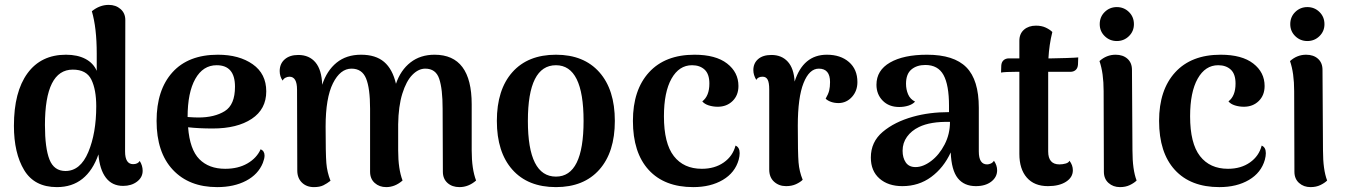

<svg xmlns="http://www.w3.org/2000/svg" viewBox="-20 -752 5508 786"><path d="M564 -53Q564 -26 541 -8.5Q518 9 484 9Q439 9 413.5 -24.5Q388 -58 383 -120Q360 -54 317.5 -20Q275 14 213 14Q121 14 79 -55.5Q37 -125 37 -237Q37 -376 92.5 -452Q148 -528 250 -528Q297 -528 329.5 -511Q362 -494 376 -462V-533Q376 -638 356 -706Q388 -732 425 -732Q454 -732 473.5 -715Q493 -698 493 -670L492 -132Q492 -80 525 -80Q544 -80 552 -93Q564 -74 564 -53ZM374 -317Q374 -385 354 -426Q334 -467 278 -467Q164 -467 164 -240Q164 -146 182.5 -99Q201 -52 248 -52Q309 -52 341.5 -129.5Q374 -207 374 -317Z M1063 -115Q1063 -103 1056 -85Q1037 -38 987.5 -12Q938 14 869 14Q754 14 687.5 -57Q621 -128 621 -257Q621 -384 686 -456Q751 -528 872 -528Q959 -528 1014.5 -489Q1070 -450 1070 -378Q1070 -305 1010.5 -265.5Q951 -226 851 -226Q794 -226 750 -231Q757 -140 796 -100.5Q835 -61 902 -61Q955 -61 993 -83Q1031 -105 1047 -141Q1063 -134 1063 -115ZM748 -273Q776 -271 792 -271Q858 -271 900 -297Q942 -323 942 -397Q942 -485 867 -485Q811 -485 779.5 -429Q748 -373 748 -273Z M1929 -13Q1898 14 1861 14Q1831 14 1812 -3Q1793 -20 1793 -49L1792 -307Q1792 -388 1778 -429.5Q1764 -471 1721 -471Q1693 -471 1668 -445.5Q1643 -420 1627 -368.5Q1611 -317 1610 -243V-136Q1610 -60 1628 -13Q1597 14 1561 14Q1533 14 1514 -3Q1495 -20 1495 -49V-307Q1495 -391 1478.5 -431Q1462 -471 1419 -471Q1373 -471 1343 -411Q1313 -351 1313 -234Q1313 -122 1316 -84.5Q1319 -47 1333 -12Q1319 -1 1304 6.5Q1289 14 1265 14Q1235 14 1216 -4.5Q1197 -23 1197 -54L1196 -385Q1196 -438 1165 -438Q1157 -438 1149 -434Q1141 -430 1137 -422Q1125 -439 1125 -461Q1125 -491 1145.5 -509Q1166 -527 1201 -527Q1246 -527 1271.5 -496.5Q1297 -466 1299 -405Q1318 -463 1358 -495.5Q1398 -528 1458 -528Q1518 -528 1552.5 -498.5Q1587 -469 1601 -409Q1620 -465 1660.5 -496.5Q1701 -528 1759 -528Q1911 -528 1911 -325V-136Q1911 -60 1929 -13Z M2014 -257Q2014 -385 2077.5 -456.5Q2141 -528 2256 -528Q2370 -528 2433.5 -456.5Q2497 -385 2497 -257Q2497 -129 2433.5 -57.5Q2370 14 2256 14Q2141 14 2077.5 -57.5Q2014 -129 2014 -257ZM2369 -257Q2369 -485 2256 -485Q2141 -485 2141 -257Q2141 -29 2256 -29Q2369 -29 2369 -257Z M2571 -257Q2571 -384 2637 -456Q2703 -528 2823 -528Q2910 -528 2956.5 -492Q3003 -456 3003 -400Q3003 -362 2979 -338.5Q2955 -315 2918 -315Q2899 -315 2881.5 -320.5Q2864 -326 2855 -337Q2884 -359 2884 -410Q2884 -449 2864.5 -467Q2845 -485 2813 -485Q2760 -485 2729 -430Q2698 -375 2698 -276Q2698 -165 2738.5 -113Q2779 -61 2853 -61Q2906 -61 2943 -87Q2980 -113 2991 -156Q3008 -149 3008 -125Q3008 -113 3004 -98Q2989 -45 2939 -15.5Q2889 14 2818 14Q2700 14 2635.5 -56.5Q2571 -127 2571 -257Z M3490 -416Q3490 -380 3468 -355.5Q3446 -331 3414 -330Q3396 -330 3382 -335Q3368 -340 3360 -348Q3371 -367 3374.5 -381.5Q3378 -396 3378 -416Q3378 -471 3332 -471Q3293 -471 3269.5 -412Q3246 -353 3246 -237Q3246 -125 3249 -87.5Q3252 -50 3266 -16Q3256 -6 3238.5 2Q3221 10 3198 10Q3169 10 3149 -8Q3129 -26 3129 -58V-386Q3129 -414 3122.5 -426Q3116 -438 3102 -438Q3083 -438 3076 -425Q3064 -445 3064 -465Q3064 -493 3083.5 -510Q3103 -527 3138 -527Q3180 -527 3205 -499.5Q3230 -472 3233 -418Q3268 -528 3365 -528Q3421 -528 3455.5 -498Q3490 -468 3490 -416Z M4062 -55Q4062 -27 4038 -8.5Q4014 10 3975 10Q3927 10 3901 -22.5Q3875 -55 3872 -128Q3843 -65 3792 -27.5Q3741 10 3674 10Q3616 10 3580.5 -21Q3545 -52 3545 -107Q3545 -171 3593.5 -212Q3642 -253 3717 -274Q3784 -293 3865 -293V-319Q3865 -404 3842.5 -445Q3820 -486 3768 -486Q3733 -486 3711 -467.5Q3689 -449 3689 -409Q3689 -386 3697.5 -366Q3706 -346 3726 -336Q3716 -325 3698.5 -319.5Q3681 -314 3661 -314Q3619 -314 3593.5 -340Q3568 -366 3568 -405Q3568 -464 3623.5 -496Q3679 -528 3775 -528Q3885 -528 3936 -476.5Q3987 -425 3987 -311V-132Q3987 -79 4021 -79Q4028 -79 4036 -82.5Q4044 -86 4049 -94Q4062 -75 4062 -55ZM3869 -253Q3789 -255 3742 -232Q3711 -217 3693 -192Q3675 -167 3675 -135Q3675 -106 3688 -87Q3701 -68 3728 -68Q3759 -68 3792 -93Q3825 -118 3847 -160.5Q3869 -203 3869 -253Z M4394 -517 4393 -488Q4392 -473 4383.5 -465.5Q4375 -458 4362 -458H4271V-426V-132Q4271 -79 4317 -79Q4330 -79 4342.5 -82.5Q4355 -86 4358 -94Q4372 -76 4372 -55Q4372 -26 4344 -8Q4316 10 4270 10Q4214 10 4183.5 -25Q4153 -60 4153 -122V-458H4138Q4097 -458 4078 -455L4079 -484Q4080 -498 4088.5 -505.5Q4097 -513 4110 -513H4153V-585Q4153 -614 4172 -630.5Q4191 -647 4221 -647Q4244 -647 4261 -639Q4278 -631 4288 -621Q4275 -569 4272 -513H4284Q4304 -513 4346 -514.5Q4388 -516 4394 -517Z M4482 -653Q4482 -683 4502.5 -703Q4523 -723 4552 -723Q4581 -723 4601.5 -703Q4622 -683 4622 -653Q4622 -624 4601.5 -604Q4581 -584 4552 -584Q4523 -584 4502.5 -604Q4482 -624 4482 -653ZM4633 -13Q4623 -3 4605.5 5.5Q4588 14 4565 14Q4537 14 4518 -3Q4499 -20 4499 -49L4498 -379Q4498 -453 4481 -502Q4510 -528 4547 -528Q4577 -528 4595.5 -511.5Q4614 -495 4614 -466L4616 -136Q4616 -57 4633 -13Z M4725 -257Q4725 -384 4791 -456Q4857 -528 4977 -528Q5064 -528 5110.5 -492Q5157 -456 5157 -400Q5157 -362 5133 -338.5Q5109 -315 5072 -315Q5053 -315 5035.5 -320.5Q5018 -326 5009 -337Q5038 -359 5038 -410Q5038 -449 5018.5 -467Q4999 -485 4967 -485Q4914 -485 4883 -430Q4852 -375 4852 -276Q4852 -165 4892.5 -113Q4933 -61 5007 -61Q5060 -61 5097 -87Q5134 -113 5145 -156Q5162 -149 5162 -125Q5162 -113 5158 -98Q5143 -45 5093 -15.5Q5043 14 4972 14Q4854 14 4789.5 -56.5Q4725 -127 4725 -257Z M5262 -653Q5262 -683 5282.5 -703Q5303 -723 5332 -723Q5361 -723 5381.5 -703Q5402 -683 5402 -653Q5402 -624 5381.5 -604Q5361 -584 5332 -584Q5303 -584 5282.5 -604Q5262 -624 5262 -653ZM5413 -13Q5403 -3 5385.5 5.5Q5368 14 5345 14Q5317 14 5298 -3Q5279 -20 5279 -49L5278 -379Q5278 -453 5261 -502Q5290 -528 5327 -528Q5357 -528 5375.5 -511.5Q5394 -495 5394 -466L5396 -136Q5396 -57 5413 -13Z"/></svg>

Font: Arima Madurai ExtraBold
Style: Regular
Weight: 800
Designer: Joana Correia and Natanael Gama
Foundry: NDISCOVER
Version: Version 1.019